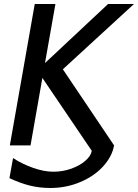

<svg xmlns="http://www.w3.org/2000/svg" viewBox="-20 -724 687 956"><path d="M246 131Q292 131 334.5 116Q377 101 405 76.5Q433 52 437 27L191 -336L132 0H29L153 -704H256L204 -410L518 -704H647L293 -379L548 0Q538 56 493 105Q448 154 378.5 183Q309 212 231 212Q177 212 128.5 200Q80 188 27 163L45 63Q89 92 144 111.5Q199 131 246 131Z"/></svg>

Font: Geom
Style: Italic
Weight: 400
Italic angle: -10°
Version: Version 1.102